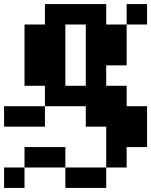

<svg xmlns="http://www.w3.org/2000/svg" viewBox="-20 -820 740 940"><path d="M200 -300V-400H100V-700H200V-800H500V-700H600V-500H500V-400H600V-300H700V-100H600V0H500V-200H400V-300ZM0 100V0H100V100ZM0 -200V-300H200V-200ZM100 0V-100H300V0ZM300 100V0H500V100ZM300 -400H400V-700H300ZM600 -700V-800H700V-700Z"/></svg>

Font: FT88 Gothique
Style: Regular
Weight: 400
Designer: Ange Degheest & Oriane Charvieux
Foundry: Velvetyne Type Foundry
Version: Version 1.000;FEAKit 1.0